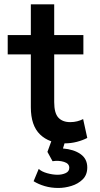

<svg xmlns="http://www.w3.org/2000/svg" viewBox="-20 -660 470 904"><path d="M284.7 15Q212 15 168.6 -26.9Q125.2 -68.8 125.2 -155.2V-639.5H235.2V-495H372.6V-404H235.2V-179.4Q235.2 -127.3 254.8 -106.2Q274.5 -85 310.6 -85Q327.9 -85 343.4 -88.9Q358.9 -92.8 371.4 -99.4L390.9 -10.6Q369.6 0.6 341.9 7.8Q314.2 15 284.7 15ZM16.3 -404V-495H139.3V-404ZM254.8 225Q220.1 225 190.5 216.2Q160.9 207.5 138.2 193.2L162.4 135.2Q175.4 148 201.7 155.4Q228.1 162.8 250.9 162.8Q272.3 162.8 289.2 155Q306.2 147.3 306.2 129.8Q306.2 109.8 281.4 102.2Q256.6 94.5 227.4 99L203.3 55.1L230.7 -20H294.6L276.4 39.1Q327.5 43.2 359.2 65.5Q390.9 87.8 390.9 128.5Q390.9 163.2 369.4 184.5Q347.8 205.8 316.3 215.4Q284.9 225 254.8 225Z"/></svg>

Font: Geologica Thin
Style: Regular
Weight: 100
Version: Version 1.010;gftools[0.9.28]